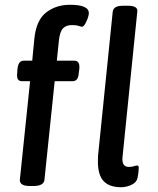

<svg xmlns="http://www.w3.org/2000/svg" viewBox="-20 -777 662 804"><path d="M63 -23 106 -437H72Q60 -437 55 -445Q50 -453 52 -471L53 -487Q55 -506 61.5 -514.5Q68 -523 81 -523H115L124 -616Q132 -693 173.5 -725Q215 -757 273 -757Q352 -757 352 -722Q352 -710 342 -687.5Q332 -665 323 -665Q320 -665 309.5 -668.5Q299 -672 281 -672Q257 -672 244 -658.5Q231 -645 227 -610L218 -523H290Q303 -523 308.5 -514.5Q314 -506 312 -487L310 -473Q309 -454 302.5 -445.5Q296 -437 284 -437H209L166 -23Q163 2 118 2H106Q63 2 63 -23ZM390 -100Q390 -119 391 -129L452 -728Q454 -741 464.5 -747Q475 -753 497 -753H515Q558 -753 555 -729L493 -119Q489 -78 520 -78Q531 -78 541 -81Q551 -84 554 -84Q561 -84 561 -75Q561 -58 556 -32Q552 -13 530.5 -3Q509 7 487 7Q438 7 414 -18.5Q390 -44 390 -100Z"/></svg>

Font: Asap-MediumItalic
Style: Italic
Weight: 500
Italic angle: -6°
Designer: Pablo Cosgaya
Foundry: Omnibus-Type
Version: Version 2.000; ttfautohint (v1.8)